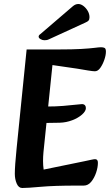

<svg xmlns="http://www.w3.org/2000/svg" viewBox="-20 -927 549 959"><path d="M91 12Q73 12 63.5 -10Q54 -32 54 -59Q54 -98 63 -186L113 -680H273Q343 -680 386 -682.5Q429 -685 452 -688Q475 -691 485 -691Q496 -691 502.5 -687.5Q509 -684 509 -669Q509 -651 501 -628Q493 -605 481 -588Q469 -571 454 -571Q444 -571 419.5 -575Q395 -579 366 -584L242 -602L197 -166Q195 -144 195 -122.5Q195 -101 198 -80L403 -122Q421 -126 435.5 -129Q450 -132 455 -132Q469 -132 469 -114Q469 -91 460 -64.5Q451 -38 435.5 -19Q420 0 398 0H363Q251 0 184 6Q117 12 91 12ZM154 -312 167 -395H215Q258 -395 295 -398Q332 -401 357.5 -404Q383 -407 389 -407Q399 -407 404 -401.5Q409 -396 409 -387Q409 -372 390 -355Q371 -338 341 -326.5Q311 -315 278 -314ZM182 -757Q173 -751 173 -744Q173 -737 182.5 -731.5Q192 -726 202 -726Q208 -726 213.5 -727Q219 -728 225 -731L406 -814Q418 -819 422.5 -824.5Q427 -830 427 -841Q427 -857 418.5 -872Q410 -887 397 -897Q384 -907 371 -907Q357 -907 344 -896Z"/></svg>

Font: Alkatra Medium
Style: Regular
Weight: 500
Designer: Suman Bhandary
Version: Version 1.100;gftools[0.9.22]